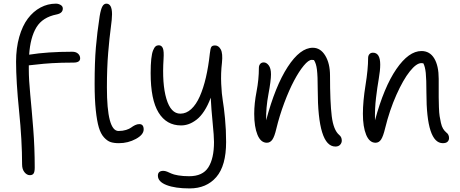

<svg xmlns="http://www.w3.org/2000/svg" viewBox="-20 -780 2544 1061"><path d="M145 188Q128.4 188 115.2 171.6Q102.1 155.3 102.1 128.9Q102.1 -2.9 85.4 -167Q68.8 -331.1 68.8 -439Q68.8 -514.6 86.4 -576.2Q104 -637.7 134 -677.5Q164.1 -717.3 203.9 -738.5Q243.7 -759.8 289.1 -759.8Q302.7 -759.8 314.9 -752.7Q327.1 -745.6 327.1 -732.9Q327.1 -707 293 -700.2Q214.8 -684.6 181.2 -628.9Q147.5 -573.2 141.1 -478H142.1Q242.7 -494.1 378.9 -494.1Q399.9 -494.1 411.4 -483.4Q422.9 -472.7 422.9 -458Q422.9 -434.1 386.2 -434.1Q317.4 -434.1 266.6 -430.9Q215.8 -427.7 183.6 -423.6Q151.4 -419.4 139.2 -418.9V-396Q139.2 -339.8 147.2 -257.1Q155.3 -174.3 163.6 -69.3Q171.9 35.6 171.9 146Q171.9 169.9 165.5 179Q159.2 188 145 188ZM637.2 11.2Q609.9 11.2 591.3 5.1Q572.8 -1 554.7 -20.8Q536.6 -40.5 526.1 -75.9Q515.6 -111.3 509.3 -171.4Q502.9 -231.4 502.9 -316.9Q502.9 -436.5 509.8 -517.6Q516.6 -598.6 530.8 -690.9Q537.1 -729 545.7 -744.4Q554.2 -759.8 567.9 -759.8Q599.1 -759.8 599.1 -701.2Q599.1 -675.3 592 -624.5Q585 -573.7 577.9 -489.3Q570.8 -404.8 570.8 -296.9Q570.8 -56.2 634.8 -56.2Q658.2 -56.2 676.8 -62Q695.3 -67.9 704.8 -75.2Q714.4 -82.5 726.3 -88.4Q738.3 -94.2 750 -94.2Q773.9 -94.2 773.9 -64.9Q773.9 -35.6 730.7 -12.2Q687.5 11.2 637.2 11.2Z M1027.8 261.2Q948.2 261.2 900.4 242.7Q852.5 224.1 852.5 190.9Q852.5 164.1 882.8 164.1Q892.1 164.1 903.8 168.7Q915.5 173.3 927 179Q938.5 184.6 964.6 189.2Q990.7 193.8 1025.4 193.8Q1100.1 193.8 1131.3 144.8Q1162.6 95.7 1162.6 4.9Q1162.6 -27.3 1155 -102.8Q1147.5 -178.2 1144.5 -240.2Q1128.9 -197.8 1108.6 -166.7Q1088.4 -135.7 1066.4 -118.9Q1044.4 -102.1 1023.4 -94.5Q1002.4 -86.9 980.5 -86.9Q899.9 -86.9 856.2 -158Q812.5 -229 812.5 -376Q812.5 -422.9 815.9 -454.1Q819.3 -485.4 825.9 -501.5Q832.5 -517.6 839.8 -523.7Q847.2 -529.8 857.4 -529.8Q873 -529.8 879.9 -513.7Q886.7 -497.6 883.8 -454.1Q875 -316.9 899.4 -234.4Q923.8 -151.9 976.6 -151.9Q1009.3 -151.9 1036.6 -177Q1064 -202.1 1084 -247.3Q1104 -292.5 1117.9 -352.3Q1131.8 -412.1 1139.6 -484.9Q1142.6 -512.7 1147.9 -520.8Q1153.3 -528.8 1168.5 -528.8Q1188 -528.8 1200 -506.8Q1211.9 -484.9 1206.5 -433.1Q1199.7 -375 1202.4 -316.9Q1205.1 -258.8 1211.2 -223.6Q1217.3 -188.5 1223.4 -125.7Q1229.5 -63 1229.5 4.9Q1229.5 135.7 1175.3 198.5Q1121.1 261.2 1027.8 261.2Z M1833.5 29.8Q1735.8 29.8 1735.8 -285.2Q1735.8 -360.4 1731.4 -395.3Q1727.1 -430.2 1714.8 -448.2Q1710.9 -449.2 1702.6 -449.2Q1685.1 -449.2 1658.7 -417.5Q1632.3 -385.7 1605 -334.2Q1577.6 -282.7 1551 -211.7Q1524.4 -140.6 1506.8 -67.9Q1497.1 -25.9 1485.1 -8.5Q1473.1 8.8 1454.6 8.8Q1420.9 8.8 1402.8 -35.2Q1384.8 -79.1 1384.8 -150.9Q1384.8 -207.5 1397.7 -274.2Q1410.6 -340.8 1410.6 -404.8Q1410.6 -418 1417.7 -426.5Q1424.8 -435.1 1437.5 -435.1Q1452.6 -435.1 1465.1 -418.7Q1477.5 -402.3 1477.5 -369.1Q1477.5 -335 1463.4 -259.5Q1449.2 -184.1 1450.7 -115.2Q1501 -304.2 1569.8 -410.2Q1638.7 -516.1 1708.5 -516.1Q1751 -516.1 1777.3 -472.9Q1803.7 -429.7 1803.7 -361.8Q1803.7 -214.8 1813.2 -137.9Q1822.8 -61 1854.5 -34.2Q1868.7 -22.9 1868.7 -2.9Q1868.7 9.8 1859.6 19.8Q1850.6 29.8 1833.5 29.8Z M2427.2 11.2Q2336.4 11.2 2336.4 -267.1Q2336.4 -342.3 2332.8 -377.2Q2329.1 -412.1 2319.3 -430.2Q2316.4 -431.2 2308.1 -431.2Q2281.2 -431.2 2244.6 -385.5Q2208 -339.8 2170.4 -255.6Q2132.8 -171.4 2108.4 -71.8Q2097.7 -26.9 2085.9 -9Q2074.2 8.8 2055.2 8.8Q2021.5 8.8 2003.4 -35.2Q1985.4 -79.1 1985.4 -150.9Q1985.4 -219.7 1999.8 -308.8Q2014.2 -397.9 2014.2 -459Q2014.2 -472.2 2021.2 -480.5Q2028.3 -488.8 2041 -488.8Q2081.1 -488.8 2081.1 -422.9Q2081.1 -390.6 2073 -344.2Q2064.9 -297.9 2057.9 -239.3Q2050.8 -180.7 2052.2 -115.2Q2101.6 -298.3 2170.2 -398.2Q2238.8 -498 2309.1 -498Q2355 -498 2379.6 -457.3Q2404.3 -416.5 2404.3 -344.2Q2404.3 -332 2404.3 -309.1Q2404.3 -263.7 2404.3 -242.2Q2404.3 -220.7 2405.5 -187.7Q2406.7 -154.8 2409.4 -138.2Q2412.1 -121.6 2416.5 -101.3Q2420.9 -81.1 2428.5 -68.8Q2436 -56.6 2446.3 -47.9Q2461.4 -37.1 2461.4 -17.1Q2461.4 -4.9 2453.1 3.2Q2444.8 11.2 2427.2 11.2Z"/></svg>

Font: Shantell Sans Irregular
Style: Regular
Weight: 300
Designer: Stephen Nixon, Anya Danilova, Shantell Martin
Foundry: Arrow Type
Version: Version 1.006;[9816181b4]